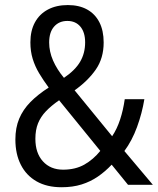

<svg xmlns="http://www.w3.org/2000/svg" viewBox="-20 -745 638 774"><path d="M253.4 -724.6Q298.8 -724.6 331.1 -706.8Q363.3 -689 380.6 -655.3Q397.9 -621.6 397.9 -573.7Q397.9 -510.7 366.5 -465.1Q335 -419.4 280.8 -380.9L432.1 -195.8Q451.7 -225.1 464.1 -262.9Q476.6 -300.8 482.9 -345.2H562Q552.7 -288.6 532.5 -233.2Q512.2 -177.7 481.4 -136.2L596.2 0H496.1L430.2 -81.1Q403.8 -53.2 374.3 -33Q344.7 -12.7 309.1 -1.5Q273.4 9.8 228 9.8Q168.9 9.8 127.4 -13.9Q85.9 -37.6 64 -80.8Q42 -124 42 -182.6Q42 -230 57.4 -266.6Q72.8 -303.2 102.5 -333.5Q132.3 -363.8 176.3 -392.1Q154.3 -421.9 137.7 -449.7Q121.1 -477.5 111.8 -507.8Q102.5 -538.1 102.5 -574.2Q102.5 -621.1 120.8 -654.8Q139.2 -688.5 173.1 -706.5Q207 -724.6 253.4 -724.6ZM218.3 -340.8Q186.5 -318.8 165.3 -296.6Q144 -274.4 133.3 -247.8Q122.6 -221.2 122.6 -185.5Q122.6 -127.9 153.1 -94.5Q183.6 -61 234.4 -61Q283.7 -61 320.1 -81.5Q356.4 -102.1 384.3 -136.7ZM251.5 -660.6Q218.3 -660.6 198.2 -637.9Q178.2 -615.2 178.2 -573.7Q178.2 -537.1 193.8 -501.2Q209.5 -465.3 237.8 -431.2Q283.2 -461.9 303.2 -496.3Q323.2 -530.8 323.2 -574.2Q323.2 -614.7 304 -637.7Q284.7 -660.6 251.5 -660.6Z"/></svg>

Font: Open Sans SemiCondensed
Style: Regular
Weight: 400
Width: 4
Designer: Monotype Design Team
Foundry: Monotype Imaging Inc.
Version: Version 3.000